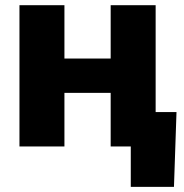

<svg xmlns="http://www.w3.org/2000/svg" viewBox="-20 -566 711 742"><path d="M229 -545.9V-339.8H407.7V-545.9H581.5V0H407.7V-207H229V0H55.2V-545.9ZM485.4 156.2V0H440.4V-132.8H662.1L652.3 156.2Z"/></svg>

Font: Inter Extra Bold
Style: Regular
Weight: 800
Designer: Rasmus Andersson
Foundry: rsms
Version: Version 4.000;git-3c8e0fc